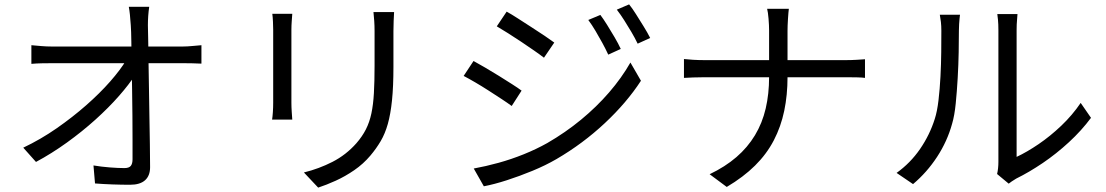

<svg xmlns="http://www.w3.org/2000/svg" viewBox="-20 -814 5040 875"><path d="M660 -783Q657 -763 655.5 -741.5Q654 -720 654 -699Q655 -672 655.5 -626.5Q656 -581 657 -524Q658 -467 659 -404Q660 -341 661 -278Q662 -215 663 -157Q664 -99 664 -52Q664 -13 641 7.5Q618 28 573 28Q535 28 492.5 26.5Q450 25 413 22L406 -60Q442 -54 480.5 -51Q519 -48 547 -48Q568 -48 576 -58Q584 -68 584 -88Q584 -124 584 -175Q584 -226 583.5 -285.5Q583 -345 582 -406Q581 -467 580 -523.5Q579 -580 578.5 -626Q578 -672 576 -699Q574 -728 572 -747.5Q570 -767 567 -783ZM123 -608Q145 -606 168.5 -604Q192 -602 215 -602Q226 -602 261 -602Q296 -602 347 -602Q398 -602 456 -602Q514 -602 572.5 -602Q631 -602 681.5 -602Q732 -602 767 -602Q802 -602 813 -602Q833 -602 858.5 -604.5Q884 -607 898 -608V-524Q881 -525 857.5 -525.5Q834 -526 816 -526Q806 -526 771.5 -526Q737 -526 685.5 -526Q634 -526 575.5 -526Q517 -526 457.5 -526Q398 -526 347 -526Q296 -526 261 -526Q226 -526 217 -526Q192 -526 169 -525.5Q146 -525 123 -523ZM86 -141Q166 -179 238.5 -229.5Q311 -280 373 -334.5Q435 -389 482 -442.5Q529 -496 556 -541L596 -542L597 -474Q569 -430 522 -376.5Q475 -323 414.5 -268.5Q354 -214 284.5 -164Q215 -114 144 -76Z M1776 -759Q1775 -740 1774 -718.5Q1773 -697 1773 -672Q1773 -652 1773 -621Q1773 -590 1773 -559.5Q1773 -529 1773 -510Q1773 -420 1766.5 -357Q1760 -294 1747.5 -249.5Q1735 -205 1715 -171Q1695 -137 1668 -105Q1636 -67 1594.5 -38.5Q1553 -10 1510 9.5Q1467 29 1430 41L1365 -28Q1434 -45 1495.5 -76.5Q1557 -108 1604 -161Q1631 -192 1647.5 -224.5Q1664 -257 1672.5 -297Q1681 -337 1684 -390Q1687 -443 1687 -514Q1687 -534 1687 -564Q1687 -594 1687 -624.5Q1687 -655 1687 -672Q1687 -697 1685.5 -718.5Q1684 -740 1682 -759ZM1312 -751Q1311 -737 1309.5 -717Q1308 -697 1308 -679Q1308 -672 1308 -647.5Q1308 -623 1308 -589Q1308 -555 1308 -517Q1308 -479 1308 -443.5Q1308 -408 1308 -382Q1308 -356 1308 -345Q1308 -326 1309.5 -304.5Q1311 -283 1312 -269H1220Q1222 -281 1223.5 -302.5Q1225 -324 1225 -346Q1225 -356 1225 -382.5Q1225 -409 1225 -444Q1225 -479 1225 -517Q1225 -555 1225 -589Q1225 -623 1225 -647.5Q1225 -672 1225 -679Q1225 -692 1224 -714.5Q1223 -737 1221 -751Z M2716 -746Q2729 -729 2746.5 -701Q2764 -673 2781 -644Q2798 -615 2809 -591L2752 -565Q2740 -591 2725 -618.5Q2710 -646 2694 -673Q2678 -700 2661 -723ZM2847 -794Q2861 -777 2878 -750Q2895 -723 2913 -694Q2931 -665 2943 -641L2886 -615Q2873 -642 2857 -669Q2841 -696 2824.5 -722Q2808 -748 2791 -770ZM2289 -761Q2311 -749 2341 -729.5Q2371 -710 2403 -689.5Q2435 -669 2462.5 -650.5Q2490 -632 2506 -620L2459 -551Q2441 -565 2413.5 -584Q2386 -603 2355.5 -623.5Q2325 -644 2295.5 -662.5Q2266 -681 2244 -694ZM2139 -46Q2194 -56 2252 -72Q2310 -88 2367 -111Q2424 -134 2474 -162Q2557 -210 2628 -268.5Q2699 -327 2756 -393Q2813 -459 2853 -529L2901 -446Q2836 -346 2736 -252.5Q2636 -159 2516 -89Q2466 -60 2406.5 -35.5Q2347 -11 2289.5 7.5Q2232 26 2185 35ZM2138 -536Q2160 -524 2191 -506Q2222 -488 2254 -468Q2286 -448 2313.5 -430.5Q2341 -413 2357 -401L2312 -331Q2293 -345 2265.5 -363Q2238 -381 2207 -401Q2176 -421 2146 -438.5Q2116 -456 2093 -468Z M3485 -675Q3485 -698 3482.5 -728.5Q3480 -759 3476 -774H3575Q3573 -759 3571 -727.5Q3569 -696 3569 -674Q3569 -646 3569 -608.5Q3569 -571 3569 -532.5Q3569 -494 3569 -463Q3569 -381 3554 -309Q3539 -237 3506.5 -174.5Q3474 -112 3421 -59.5Q3368 -7 3292 38L3214 -20Q3285 -54 3336 -98Q3387 -142 3420.5 -197.5Q3454 -253 3469.5 -319.5Q3485 -386 3485 -463Q3485 -494 3485 -532Q3485 -570 3485 -608Q3485 -646 3485 -675ZM3097 -545Q3113 -543 3138.5 -541.5Q3164 -540 3190 -540Q3201 -540 3238.5 -540Q3276 -540 3331 -540Q3386 -540 3449.5 -540Q3513 -540 3576.5 -540Q3640 -540 3695 -540Q3750 -540 3787 -540Q3824 -540 3835 -540Q3860 -540 3885 -541.5Q3910 -543 3922 -544V-459Q3910 -461 3884 -461.5Q3858 -462 3834 -462Q3823 -462 3786 -462Q3749 -462 3694.5 -462Q3640 -462 3576.5 -462Q3513 -462 3449.5 -462Q3386 -462 3331.5 -462Q3277 -462 3240 -462Q3203 -462 3192 -462Q3164 -462 3138.5 -461Q3113 -460 3097 -459Z M4524 -21Q4527 -33 4528.5 -47.5Q4530 -62 4530 -77Q4530 -87 4530 -121Q4530 -155 4530 -204.5Q4530 -254 4530 -312Q4530 -370 4530 -428.5Q4530 -487 4530 -538Q4530 -589 4530 -626Q4530 -663 4530 -676Q4530 -705 4528 -724.5Q4526 -744 4525 -750H4617Q4617 -744 4615 -724Q4613 -704 4613 -676Q4613 -662 4613 -626.5Q4613 -591 4613 -540.5Q4613 -490 4613 -432.5Q4613 -375 4613 -319Q4613 -263 4613 -215.5Q4613 -168 4613 -137Q4613 -106 4613 -99Q4660 -121 4713 -157Q4766 -193 4816.5 -241Q4867 -289 4905 -345L4952 -277Q4909 -219 4851.5 -166Q4794 -113 4732 -71Q4670 -29 4611 0Q4599 7 4590.5 13Q4582 19 4577 23ZM4066 -26Q4129 -71 4173 -135Q4217 -199 4240 -272Q4251 -306 4257 -357Q4263 -408 4266 -465.5Q4269 -523 4269.5 -577.5Q4270 -632 4270 -674Q4270 -696 4268 -713.5Q4266 -731 4263 -747H4355Q4354 -741 4353 -729.5Q4352 -718 4351 -704Q4350 -690 4350 -675Q4350 -633 4349 -576.5Q4348 -520 4344.5 -458.5Q4341 -397 4335.5 -342Q4330 -287 4319 -250Q4297 -170 4250.5 -99Q4204 -28 4141 25Z"/></svg>

Font: Noto Sans JP Thin
Style: Regular
Weight: 400
Version: Version 2.004-H2;hotconv 1.0.118;makeotfexe 2.5.65603